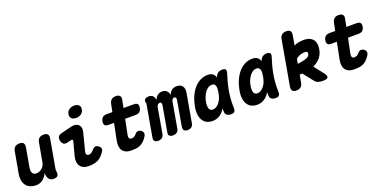

<svg xmlns="http://www.w3.org/2000/svg" viewBox="-15 -1596 4830 2429"><g transform="rotate(-20 2400.0 -381.5)"><path d="M415 10Q378 10 357.5 -8.5Q337 -27 331 -63Q329 -72 328.5 -81.5Q328 -91 330 -100Q304 -47 265 -18.5Q226 10 178 10Q130 10 95.5 -6Q61 -22 41 -50Q21 -78 14.5 -115Q8 -152 15 -195L67 -485Q73 -523 95 -541.5Q117 -560 155 -560Q193 -560 208 -541.5Q223 -523 217 -485L171 -225Q168 -208 169 -191Q170 -174 176.5 -160.5Q183 -147 195.5 -138.5Q208 -130 229 -130Q252 -130 272 -138.5Q292 -147 308 -161Q324 -175 334 -194Q344 -213 348 -235L393 -485Q399 -523 421 -541.5Q443 -560 481 -560Q519 -560 534.5 -541.5Q550 -523 543 -485L475 -101Q473 -91 473.5 -82Q474 -73 476 -63Q481 -26 466.5 -8Q452 10 415 10Z M727 -362Q696 -354 677 -368.5Q658 -383 650 -415Q643 -445 654.5 -467.5Q666 -490 698 -498L845 -535Q878 -543 904 -537.5Q930 -532 946 -516Q962 -500 967 -475Q972 -450 964 -420L906 -194Q900 -173 900 -159.5Q900 -146 904.5 -138.5Q909 -131 917 -128Q925 -125 935 -125Q955 -125 971 -137Q987 -149 1008 -172Q1028 -195 1048 -195.5Q1068 -196 1090 -178Q1113 -158 1113.5 -139Q1114 -120 1098 -97Q1077 -68 1056 -47.5Q1035 -27 1010 -14.5Q985 -2 954 4Q923 10 884 10Q845 10 816.5 -2.5Q788 -15 771.5 -38.5Q755 -62 751 -95Q747 -128 758 -170L806 -351Q810 -364 805 -371.5Q800 -379 787 -376ZM942 -617Q901 -617 880.5 -638Q860 -659 866 -695Q872 -731 900.5 -752Q929 -773 970 -773Q1011 -773 1031.5 -752Q1052 -731 1046 -695Q1040 -659 1011.5 -638Q983 -617 942 -617Z M1686 -530Q1720 -530 1734 -513.5Q1748 -497 1742 -463Q1736 -429 1716 -412Q1696 -395 1662 -395H1520L1479 -194Q1476 -180 1476.5 -169Q1477 -158 1481 -150Q1485 -142 1491.5 -138Q1498 -134 1508 -134Q1526 -134 1543 -140Q1560 -146 1581 -172Q1598 -193 1621 -193.5Q1644 -194 1663 -178Q1685 -159 1685 -138Q1685 -117 1671 -97Q1647 -61 1623 -39.5Q1599 -18 1572.5 -7.5Q1546 3 1517.5 6Q1489 9 1457 9Q1416 9 1387 -4Q1358 -17 1341.5 -40.5Q1325 -64 1321 -97Q1317 -130 1325 -170L1370 -395H1293Q1260 -395 1246.5 -411.5Q1233 -428 1239 -461Q1245 -496 1265 -513Q1285 -530 1320 -530H1397L1417 -630Q1425 -668 1446 -686.5Q1467 -705 1505 -705Q1543 -705 1559 -686.5Q1575 -668 1567 -630L1547 -530Z M1819 10Q1787 10 1772 -5.5Q1757 -21 1763 -54L1838 -480Q1839 -485 1838.5 -489.5Q1838 -494 1836 -499Q1828 -532 1847 -546Q1866 -560 1894 -560Q1925 -560 1944 -545.5Q1963 -531 1971 -499Q1973 -494 1973.5 -489.5Q1974 -485 1973 -480Q1986 -517 2012.5 -538.5Q2039 -560 2074 -560Q2118 -560 2139.5 -535.5Q2161 -511 2163 -480Q2174 -511 2199.5 -535.5Q2225 -560 2272 -560Q2297 -560 2316 -552Q2335 -544 2347 -528.5Q2359 -513 2363 -490.5Q2367 -468 2362 -440L2294 -54Q2288 -21 2268 -5.5Q2248 10 2216 10Q2184 10 2168.5 -6Q2153 -22 2159 -55L2218 -393Q2220 -402 2219.5 -410Q2219 -418 2216 -423.5Q2213 -429 2208 -432.5Q2203 -436 2195 -436Q2178 -436 2169.5 -423.5Q2161 -411 2157 -393L2097 -49Q2091 -18 2069 -4Q2047 10 2018 10Q1989 10 1972.5 -4Q1956 -18 1962 -49L2022 -393Q2024 -402 2023.5 -409.5Q2023 -417 2020.5 -423Q2018 -429 2013 -432.5Q2008 -436 2000 -436Q1983 -436 1971.5 -423Q1960 -410 1957 -393L1898 -55Q1892 -22 1871.5 -6Q1851 10 1819 10Z M2548 10Q2512 10 2480.5 -4Q2449 -18 2427.5 -48Q2406 -78 2398 -125Q2390 -172 2402 -238Q2414 -305 2439.5 -364Q2465 -423 2501.5 -466.5Q2538 -510 2585.5 -535Q2633 -560 2689 -560Q2736 -560 2761 -538Q2782 -519 2791 -489Q2792 -491 2793 -494Q2804 -527 2827.5 -543.5Q2851 -560 2886 -560Q2920 -560 2930 -544Q2940 -528 2929 -494Q2912 -441 2898 -389Q2884 -337 2874.5 -283.5Q2865 -230 2861 -173.5Q2857 -117 2859 -54Q2860 -20 2847 -5Q2834 10 2800 10Q2765 10 2744.5 -5.5Q2724 -21 2723 -54Q2722 -76 2722 -97Q2715 -84 2706 -72Q2677 -32 2638 -11Q2599 10 2548 10ZM2604 -125Q2623 -125 2643.5 -135Q2664 -145 2683 -165.5Q2702 -186 2718 -218Q2730 -243 2737 -277Q2738 -280 2739 -284L2743 -308Q2746 -330 2748 -348Q2749 -372 2744.5 -389Q2740 -406 2729 -415.5Q2718 -425 2699 -425Q2671 -425 2647 -410Q2623 -395 2604.5 -370Q2586 -345 2572.5 -312Q2559 -279 2553 -242Q2544 -191 2555.5 -158Q2567 -125 2604 -125Z M3148 10Q3112 10 3080.5 -4Q3049 -18 3027.5 -48Q3006 -78 2998 -125Q2990 -172 3002 -238Q3014 -305 3039.5 -364Q3065 -423 3101.5 -466.5Q3138 -510 3185.5 -535Q3233 -560 3289 -560Q3336 -560 3361 -538Q3382 -519 3391 -489Q3392 -491 3393 -494Q3404 -527 3427.5 -543.5Q3451 -560 3486 -560Q3520 -560 3530 -544Q3540 -528 3529 -494Q3512 -441 3498 -389Q3484 -337 3474.5 -283.5Q3465 -230 3461 -173.5Q3457 -117 3459 -54Q3460 -20 3447 -5Q3434 10 3400 10Q3365 10 3344.5 -5.5Q3324 -21 3323 -54Q3322 -76 3322 -97Q3315 -84 3306 -72Q3277 -32 3238 -11Q3199 10 3148 10ZM3204 -125Q3223 -125 3243.5 -135Q3264 -145 3283 -165.5Q3302 -186 3318 -218Q3330 -243 3337 -277Q3338 -280 3339 -284L3343 -308Q3346 -330 3348 -348Q3349 -372 3344.5 -389Q3340 -406 3329 -415.5Q3318 -425 3299 -425Q3271 -425 3247 -410Q3223 -395 3204.5 -370Q3186 -345 3172.5 -312Q3159 -279 3153 -242Q3144 -191 3155.5 -158Q3167 -125 3204 -125Z M4081 -76Q4116 -32 4104 -11Q4092 10 4039 10Q3998 10 3972 1Q3946 -8 3927 -33L3822 -166Q3804 -165 3786 -166L3768 -65Q3762 -27 3740 -8.5Q3718 10 3680 10Q3643 10 3627.5 -8.5Q3612 -27 3618 -65L3724 -664Q3731 -702 3753 -720.5Q3775 -739 3812 -739Q3850 -739 3865.5 -720.5Q3881 -702 3874 -664L3851 -533Q3908 -560 3982 -560Q4029 -560 4060 -546Q4091 -532 4108.5 -508Q4126 -484 4130.5 -451.5Q4135 -419 4128 -381Q4115 -306 4068 -260Q4030 -223 3982 -201ZM3821 -363 3810 -301Q3837 -304 3865 -309Q3906 -316 3939 -331Q3972 -346 3977 -373Q3980 -390 3973.5 -400Q3967 -410 3945 -410Q3925 -410 3902 -405.5Q3879 -401 3858 -390Q3838 -379 3821 -363Z M4686 -530Q4720 -530 4734 -513.5Q4748 -497 4742 -463Q4736 -429 4716 -412Q4696 -395 4662 -395H4520L4479 -194Q4476 -180 4476.5 -169Q4477 -158 4481 -150Q4485 -142 4491.5 -138Q4498 -134 4508 -134Q4526 -134 4543 -140Q4560 -146 4581 -172Q4598 -193 4621 -193.5Q4644 -194 4663 -178Q4685 -159 4685 -138Q4685 -117 4671 -97Q4647 -61 4623 -39.5Q4599 -18 4572.5 -7.5Q4546 3 4517.5 6Q4489 9 4457 9Q4416 9 4387 -4Q4358 -17 4341.5 -40.5Q4325 -64 4321 -97Q4317 -130 4325 -170L4370 -395H4293Q4260 -395 4246.5 -411.5Q4233 -428 4239 -461Q4245 -496 4265 -513Q4285 -530 4320 -530H4397L4417 -630Q4425 -668 4446 -686.5Q4467 -705 4505 -705Q4543 -705 4559 -686.5Q4575 -668 4567 -630L4547 -530Z"/></g></svg>

Font: Maple Mono NL ExtraBold
Style: Italic
Weight: 800
Italic angle: -10°
Monospace: yes
Designer: subframe7536
Version: Version 7.000